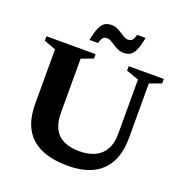

<svg xmlns="http://www.w3.org/2000/svg" viewBox="-153 -1008 1099 1156"><g transform="rotate(20 396.0 -430.5)"><path d="M627 -270V-619.5L547 -647.5V-676H772V-647.5L696.5 -619.5V-271.5Q696.5 -177.5 663 -114Q629.5 -50.5 565 -18.8Q500.5 13 406 13Q304.5 13 235 -18Q165.5 -49 130.5 -112.2Q95.5 -175.5 95.5 -271V-619.5L20 -647.5V-676H335V-647.5L259.5 -619.5V-273Q259.5 -213 279.8 -172.8Q300 -132.5 340.5 -112.8Q381 -93 441.5 -93Q501 -93 542.2 -113Q583.5 -133 605.2 -172.2Q627 -211.5 627 -270ZM584.5 -870.5Q574.5 -817 561.8 -789Q549 -761 531.5 -750.8Q514 -740.5 489 -740.5Q469.5 -740.5 453.2 -748Q437 -755.5 422.2 -765.2Q407.5 -775 394.2 -782.5Q381 -790 368 -790Q357.5 -790 350 -786.5Q342.5 -783 336.8 -773.2Q331 -763.5 325.5 -744H271Q281.5 -797.5 294.2 -825.5Q307 -853.5 324.5 -863.8Q342 -874 366.5 -874Q386 -874 402.5 -866.5Q419 -859 433.5 -849.2Q448 -839.5 461.5 -832Q475 -824.5 487.5 -824.5Q498.5 -824.5 506 -828Q513.5 -831.5 519.2 -841.5Q525 -851.5 530.5 -870.5Z"/></g></svg>

Font: Newsreader 16pt 16pt
Style: Bold
Weight: 700
Version: Version 1.003